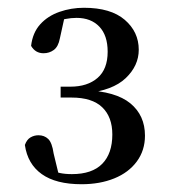

<svg xmlns="http://www.w3.org/2000/svg" viewBox="-20 -931 436 494"><path d="M190 -457Q124 -457 87.5 -483Q51 -509 44 -558Q49 -572 58.5 -577.5Q68 -583 79 -583Q94 -583 104 -573.5Q114 -564 118 -536L133 -474L104 -496Q120 -489 133.5 -486Q147 -483 165 -483Q217 -483 243 -509.5Q269 -536 269 -585Q269 -630 243 -655Q217 -680 164 -680H136V-708H161Q205 -708 231 -730.5Q257 -753 257 -798Q257 -840 235.5 -862.5Q214 -885 177 -885Q163 -885 147.5 -882Q132 -879 114 -873L147 -891L134 -832Q130 -811 118.5 -802.5Q107 -794 92 -794Q71 -794 60 -813Q64 -847 83.5 -868.5Q103 -890 133 -900.5Q163 -911 196 -911Q265 -911 301 -880Q337 -849 337 -803Q337 -762 303.5 -730Q270 -698 200 -691L198 -699Q278 -696 315.5 -665Q353 -634 353 -582Q353 -544 332 -515.5Q311 -487 274 -472Q237 -457 190 -457Z"/></svg>

Font: Noto Serif KR SemiBold
Style: Regular
Weight: 600
Designer: Ryoko NISHIZUKA 西塚涼子 (kana & ideographs); Frank Grießhammer (Latin, Greek & Cyrillic); Wenlong ZHANG 张文龙 (bopomofo); San
Foundry: Adobe
Version: Version 2.003-H1;hotconv 1.1.1;makeotfexe 2.6.0